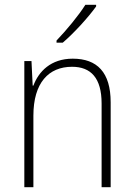

<svg xmlns="http://www.w3.org/2000/svg" viewBox="-20 -785 562 805"><path d="M383 -758V-765H338C309 -719 259 -659 217 -615V-606H243C290 -646 351 -713 383 -758ZM285 -539C193 -539 142 -485 120 -426H117L112 -529H82V0H120V-300C120 -438 184 -505 282 -505C361 -505 406 -458 406 -351V0H444V-356C444 -482 387 -539 285 -539Z"/></svg>

Font: Noto Sans Gurmukhi UI SemiCondensed ExtraLight
Style: Regular
Weight: 200
Width: 4
Designer: Jelle Bosma - Monotype Design Team
Foundry: Monotype Imaging Inc.
Version: Version 2.004